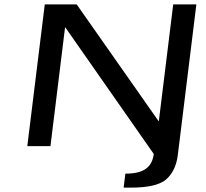

<svg xmlns="http://www.w3.org/2000/svg" viewBox="-20 -669 944 879"><path d="M684 36C676 97 638 126 554 126L546 190H578C657 190 710 178 740 153C769 128 788 90 794 41L879 -649H773L707 -113L331 -649H185L105 0H211L278 -545Z"/></svg>

Font: Gamestation Extended
Style: Italic
Weight: 400
Width: 7
Designer: Jonas Hecksher
Foundry: Jonas Hecksher, Playtypeª, e-types AS
Version: Version 1.003